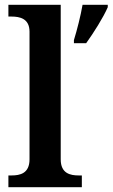

<svg xmlns="http://www.w3.org/2000/svg" viewBox="-20 -780 469 800"><path d="M15 0H321V-49H308C273 -49 233 -57 233 -116V-760H15V-711H28C62 -711 103 -703 103 -648V-116C103 -57 63 -49 28 -49H15ZM288 -600H339C370 -643 411 -708 429 -750V-760H324C316 -714 301 -655 288 -613Z"/></svg>

Font: Noto Serif Semi
Style: Regular
Weight: 600
Designer: Monotype Design Team
Foundry: Monotype Imaging Inc.
Version: Version 1.002